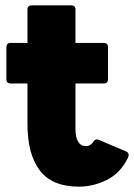

<svg xmlns="http://www.w3.org/2000/svg" viewBox="-20 -690 502 720"><path d="M276 10Q176 10 129.5 -50.5Q83 -111 83 -225V-377H20Q4 -377 4 -393V-513Q4 -529 20 -529H83V-654Q83 -670 99 -670H247Q263 -670 263 -654V-529H369Q385 -529 385 -513V-393Q385 -377 369 -377H263V-208Q263 -142 303 -142Q320 -142 332 -161Q339 -171 352 -165L453 -122Q468 -115 459 -97Q431 -40 380 -15Q329 10 276 10Z"/></svg>

Font: LINE Seed Sans App ExtraBold
Style: Regular
Weight: 800
Designer: LINE VX Design & Dalton Maag Ltd & Sandoll Inc
Foundry: Dalton Maag Ltd
Version: Version 1.003